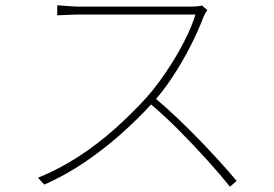

<svg xmlns="http://www.w3.org/2000/svg" viewBox="-20 -698 1040 728"><path d="M766 -660Q763 -656 758.5 -648Q754 -640 752 -635Q733 -584 702 -523Q671 -462 633 -404.5Q595 -347 555 -304Q500 -244 436 -187.5Q372 -131 300.5 -82.5Q229 -34 148 2L124 -24Q205 -57 278 -104.5Q351 -152 416.5 -210.5Q482 -269 538 -331Q573 -371 610 -425.5Q647 -480 677 -538Q707 -596 721 -643Q714 -643 680.5 -643Q647 -643 599.5 -643Q552 -643 499.5 -643Q447 -643 399.5 -643Q352 -643 320 -643Q288 -643 281 -643Q266 -643 246.5 -642Q227 -641 212 -640.5Q197 -640 197 -640V-678Q197 -678 211.5 -677Q226 -676 245.5 -674.5Q265 -673 281 -673Q288 -673 318.5 -673Q349 -673 394 -673Q439 -673 488.5 -673Q538 -673 583.5 -673Q629 -673 660.5 -673Q692 -673 700 -673Q716 -673 727 -674Q738 -675 746 -677ZM568 -326Q611 -290 654 -249Q697 -208 738 -165.5Q779 -123 814.5 -84Q850 -45 877 -12L852 10Q817 -34 766.5 -90Q716 -146 659.5 -203Q603 -260 548 -306Z"/></svg>

Font: Noto Sans SC Thin Thin
Style: Regular
Weight: 250
Version: Version 2.004-H2;hotconv 1.0.118;makeotfexe 2.5.65603